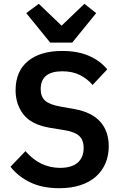

<svg xmlns="http://www.w3.org/2000/svg" viewBox="-20 -978 640 1010"><path d="M292 12Q202 12 138.5 -19Q75 -50 35 -101L114 -183Q153 -138 198.5 -116.5Q244 -95 296 -95Q356 -95 388 -122Q420 -149 420 -200Q420 -242 396 -263.5Q372 -285 315 -294L241 -306Q144 -323 103 -376.5Q62 -430 62 -503Q62 -603 127 -656.5Q192 -710 307 -710Q389 -710 448.5 -684Q508 -658 544 -613L467 -531Q439 -564 400 -583.5Q361 -603 308 -603Q194 -603 194 -509Q194 -469 218 -448Q242 -427 300 -417L373 -404Q464 -387 508 -337Q552 -287 552 -209Q552 -160 535 -119.5Q518 -79 485 -49.5Q452 -20 403.5 -4Q355 12 292 12ZM244 -754 118 -909 184 -958 304 -843 424 -958 486 -909 360 -754Z"/></svg>

Font: IBM Plex Mono SemiBold
Style: Regular
Weight: 600
Monospace: yes
Designer: Mike Abbink, Paul van der Laan, Pieter van Rosmalen
Foundry: Bold Monday
Version: Version 2.3